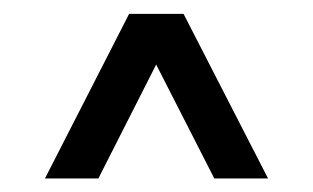

<svg xmlns="http://www.w3.org/2000/svg" viewBox="-20 -710 463 284"><path d="M46.5 -446 171 -689.5H251.5L376.5 -446H297L211 -614.5L125.5 -446Z"/></svg>

Font: Big Shoulders Stencil Text Thin
Style: Bold
Weight: 700
Version: Version 2.001